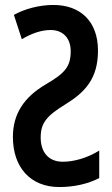

<svg xmlns="http://www.w3.org/2000/svg" viewBox="-20 -744 453 774"><path d="M195 -724C138 -724 79 -708 36 -684L68 -586C110 -611 149 -623 184 -623C236 -623 265 -588 265 -538C265 -475 242 -449 163 -403C77 -352 32 -285 32 -192C32 -70 102 10 219 10C277 10 333 -2 380 -26V-137C332 -107 278 -92 233 -92C176 -92 144 -130 144 -190C144 -248 168 -277 243 -323C323 -372 375 -427 375 -540C375 -656 306 -724 195 -724Z"/></svg>

Font: Noto Sans Display Condensed Medium
Style: Regular
Weight: 500
Width: 3
Designer: Monotype Design Team
Foundry: Monotype Imaging Inc.
Version: Version 1.900